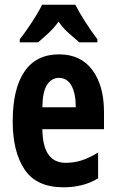

<svg xmlns="http://www.w3.org/2000/svg" viewBox="-20 -786 491 816"><path d="M231 -555Q323 -555 372.5 -488.5Q422 -422 422 -310V-237H160Q161 -164 186 -129Q211 -94 259 -94Q295 -94 327.5 -104.5Q360 -115 397 -138V-28Q364 -8 327 1Q290 10 250 10Q135 10 84.5 -65.5Q34 -141 34 -270Q34 -409 84 -482Q134 -555 231 -555ZM230 -455Q200 -455 180.5 -426.5Q161 -398 160 -330H302Q302 -388 284 -421.5Q266 -455 230 -455ZM300 -766Q317 -733 341.5 -694.5Q366 -656 394 -619V-606H317Q300 -621 274.5 -643Q249 -665 229 -694Q208 -665 182.5 -642Q157 -619 142 -606H64V-619Q79 -638 98 -665.5Q117 -693 133.5 -720Q150 -747 159 -766Z"/></svg>

Font: Noto Sans Gujarati ExtraCondensed
Style: Bold
Weight: 700
Width: 2
Designer: Jelle Bosma - Monotype Design Team, Universal Thirst
Foundry: Monotype Imaging Inc.
Version: Version 2.106; ttfautohint (v1.8.4.7-5d5b)